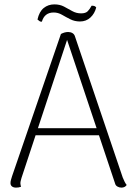

<svg xmlns="http://www.w3.org/2000/svg" viewBox="-20 -847 610 876"><path d="M291 -701Q302 -701 310.5 -696Q319 -691 322 -681L540 -37Q544 -27 548.5 -18Q553 -9 558 -3Q554 3 548 6Q542 9 534 9Q524 9 515.5 4Q507 -1 505 -10L280 -683H292L78 -35Q77 -30 75 -23.5Q73 -17 73 -11Q73 -7 74 -2.5Q75 2 76 5Q71 7 65.5 8Q60 9 53 9Q41 9 34 3Q27 -3 28 -14Q28 -20 30.5 -28Q33 -36 35 -43L258 -692Q275 -701 291 -701ZM136 -262H444V-230H136ZM419 -813Q412 -785 392.5 -767Q373 -749 345 -749Q321 -749 301 -759Q281 -769 263 -779.5Q245 -790 225 -790Q204 -790 190.5 -779.5Q177 -769 171 -748Q166 -747 160.5 -750.5Q155 -754 151 -758Q159 -794 179.5 -810.5Q200 -827 228 -827Q253 -827 272 -817Q291 -807 309.5 -796.5Q328 -786 350 -786Q371 -786 380.5 -796Q390 -806 398 -821Q406 -821 410.5 -819.5Q415 -818 419 -813Z"/></svg>

Font: Arima ExtraLight
Style: Regular
Weight: 250
Designer: Joana Correia and Natanael Gama
Foundry: NDISCOVER
Version: Version 1.101;gftools[0.9.23]